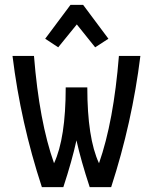

<svg xmlns="http://www.w3.org/2000/svg" viewBox="-20 -766 626 786"><path d="M165 -607.4 268.6 -746.1H320.3L423.8 -607.4L369.6 -572.3L294.4 -666L218.3 -572.3ZM151.4 0Q64.5 -264.6 31.2 -537.1H119.1Q140.6 -268.6 201.2 -97.7Q249 -200.2 249 -408.2H337.4Q337.4 -200.2 385.3 -97.7Q445.3 -268.6 466.8 -537.1H554.7Q521 -264.6 435.1 0H347.2Q311.5 -108.4 293 -191.4Q274.9 -108.4 239.3 0Z"/></svg>

Font: Consola Mono
Style: Book
Weight: 400
Monospace: yes
Designer: Wojciech Kalinowski "wmk69" (wmk69@o2.pl)
Foundry: Wojciech Kalinowski "wmk69" (wmk69@o2.pl)
Version: Version 2.1.0